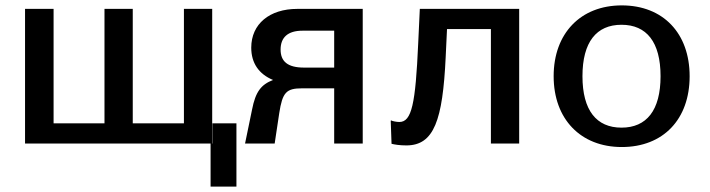

<svg xmlns="http://www.w3.org/2000/svg" viewBox="-20 -533 2636 713"><path d="M769 -75V0H768V-500H663V-75H473V-500H368V-75H179V-500H73V0H762V160H858V-75Z M1109 -282C1048 -282 1022 -305 1022 -349C1022 -394 1049 -419 1103 -419H1221V-500H1084C981 -500 913 -444 913 -356C913 -299 941 -258 994 -236C950 -219 929 -193 916 -126L890 0H1000L1017 -113C1029 -190 1043 -205 1102 -205H1221V-282ZM1327 -500H1221V0H1327Z M1431 -84 1434 1C1446 4 1465 7 1489 7C1592 7 1624 -87 1635 -320L1640 -425H1803V0H1908V-500H1539L1533 -372C1523 -147 1509 -80 1463 -80C1453 -80 1437 -83 1432 -86Z M2036 -250C2036 -91 2136 13 2289 13C2443 13 2541 -90 2541 -250C2541 -409 2443 -513 2289 -513C2136 -513 2036 -409 2036 -250ZM2143 -250C2143 -377 2195 -441 2288 -441C2381 -441 2433 -377 2433 -250C2433 -123 2381 -59 2288 -59C2195 -59 2143 -123 2143 -250Z"/></svg>

Font: Perun Medium
Style: Regular
Weight: 500
Foundry: Copyright (c) Stefan Peev, Context Ltd, 2016
Version: Version 1.089